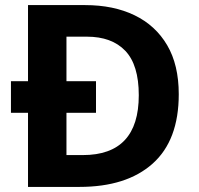

<svg xmlns="http://www.w3.org/2000/svg" viewBox="-20 -734 780 754"><path d="M314 -714Q426 -714 508.5 -674Q591 -634 636.5 -556.5Q682 -479 682 -364Q682 -183 579.5 -91.5Q477 0 292 0H90V-291H23V-415H90V-714ZM321 -590H241V-415H357V-291H241V-125H305Q525 -125 525 -360Q525 -479 472 -534.5Q419 -590 321 -590Z"/></svg>

Font: Noto Sans Sundanese
Style: Bold
Weight: 700
Version: Version 2.003